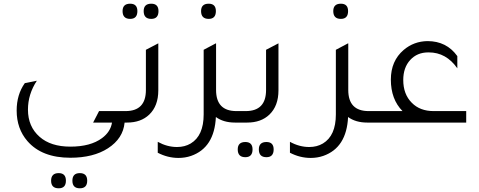

<svg xmlns="http://www.w3.org/2000/svg" viewBox="-20 -662 2588 1037"><path d="M653 0Q645 86 563 139Q484 190 360 190Q206 190 128 100Q70 33 70 -65Q70 -151 114 -213L179 -226Q131 -153 131 -70Q131 22 194 77Q254 130 360 130Q469 130 531 84Q577 50 585 0H483L515 -62H656V0ZM297 355Q256 355 256 314Q256 273 297 273Q336 273 336 314Q336 355 297 355ZM411 355Q371 355 371 314Q371 273 411 273Q451 273 451 314Q451 355 411 355Z M683 -560Q642 -560 642 -602Q642 -642 683 -642Q722 -642 722 -602Q722 -560 683 -560ZM797 -560Q756 -560 756 -602Q756 -642 797 -642Q836 -642 836 -602Q836 -560 797 -560ZM623 0V-62H658Q768 -62 768 -176V-393L835 -428V-174Q835 -90 786 -43Q741 0 666 0Z M1107 -560Q1066 -560 1066 -602Q1066 -642 1107 -642Q1146 -642 1146 -602Q1146 -560 1107 -560ZM1257 -62H1292V0H1249Q1187 0 1146 -30Q1138 136 1012 180Q980 191 944 191Q886 191 832 163V104Q883 132 936 132Q978 132 1010 113Q1080 71 1080 -44V-393L1146 -428V-427L1147 -428V-176Q1147 -62 1257 -62Z M1272 0V-62H1307Q1417 -62 1417 -176V-393L1484 -428V-174Q1484 -90 1435 -43Q1390 0 1315 0ZM1305 187Q1264 187 1264 145Q1264 105 1305 105Q1344 105 1344 145Q1344 187 1305 187ZM1419 187Q1378 187 1378 145Q1378 105 1419 105Q1458 105 1458 145Q1458 187 1419 187Z M1821 -560Q1780 -560 1780 -602Q1780 -642 1821 -642Q1860 -642 1860 -602Q1860 -560 1821 -560ZM1971 -62H2006V0H1963Q1901 0 1860 -30Q1852 136 1726 180Q1694 191 1658 191Q1600 191 1546 163V104Q1597 132 1650 132Q1692 132 1724 113Q1794 71 1794 -44V-393L1860 -428V-427L1861 -428V-176Q1861 -62 1971 -62Z M2498 -62V0H1986V-62H2154Q2091 -126 2091 -232Q2091 -333 2160 -392Q2215 -439 2289 -440Q2392 -440 2450 -359V-293Q2390 -379 2296 -379H2293Q2233 -379 2195.5 -338Q2158 -297 2158 -230Q2158 -153 2204 -107Q2248 -62 2322 -62Z"/></svg>

Font: Tajawal
Style: Regular
Weight: 400
Designer: Boutros Fonts
Foundry: Created by Boutros International 2017
Version: Version 1.700